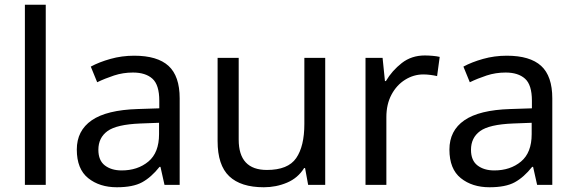

<svg xmlns="http://www.w3.org/2000/svg" viewBox="-20 -780 2431 810"><path d="M173 0H85V-760H173Z M546 -545Q644 -545 691 -502Q738 -459 738 -365V0H674L657 -76H653Q618 -32 579.5 -11Q541 10 473 10Q400 10 352 -28.5Q304 -67 304 -149Q304 -229 367 -272.5Q430 -316 561 -320L652 -323V-355Q652 -422 623 -448Q594 -474 541 -474Q499 -474 461 -461.5Q423 -449 390 -433L363 -499Q398 -518 446 -531.5Q494 -545 546 -545ZM572 -259Q472 -255 433.5 -227Q395 -199 395 -148Q395 -103 422.5 -82Q450 -61 493 -61Q561 -61 606 -98.5Q651 -136 651 -214V-262Z M1352 -536V0H1280L1267 -71H1263Q1237 -29 1191 -9.5Q1145 10 1093 10Q996 10 947 -36.5Q898 -83 898 -185V-536H987V-191Q987 -63 1106 -63Q1195 -63 1229.5 -113Q1264 -163 1264 -257V-536Z M1772 -546Q1787 -546 1804.5 -544.5Q1822 -543 1835 -540L1824 -459Q1811 -462 1795.5 -464Q1780 -466 1766 -466Q1725 -466 1689 -443.5Q1653 -421 1631.5 -380.5Q1610 -340 1610 -286V0H1522V-536H1594L1604 -438H1608Q1634 -482 1675 -514Q1716 -546 1772 -546Z M2118 -545Q2216 -545 2263 -502Q2310 -459 2310 -365V0H2246L2229 -76H2225Q2190 -32 2151.5 -11Q2113 10 2045 10Q1972 10 1924 -28.5Q1876 -67 1876 -149Q1876 -229 1939 -272.5Q2002 -316 2133 -320L2224 -323V-355Q2224 -422 2195 -448Q2166 -474 2113 -474Q2071 -474 2033 -461.5Q1995 -449 1962 -433L1935 -499Q1970 -518 2018 -531.5Q2066 -545 2118 -545ZM2144 -259Q2044 -255 2005.5 -227Q1967 -199 1967 -148Q1967 -103 1994.5 -82Q2022 -61 2065 -61Q2133 -61 2178 -98.5Q2223 -136 2223 -214V-262Z"/></svg>

Font: Go Noto Kurrent-Regular
Style: Regular
Weight: 400
Designer: Monotype Design Team
Foundry: Monotype Imaging Inc.
Version: Version 2.012; ttfautohint (v1.8.4.7-5d5b)